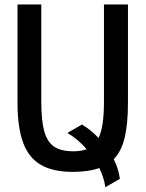

<svg xmlns="http://www.w3.org/2000/svg" viewBox="-20 -746 640 844"><path d="M57 -295.5V-726.5H161.5V-299Q161.5 -216 174.5 -169Q187.5 -122 217.8 -101.5Q248 -81 302 -81Q336.5 -81 361 -90Q322.5 -135 276 -161.5L340 -198.5Q378.5 -176.5 413 -139.5Q425.5 -165 431.2 -204Q437 -243 437 -299V-726.5H542.5V-295.5Q542.5 -202 528.2 -141.5Q514 -81 480 -46.5Q501 -4.5 507 40L443 77Q437.5 35.5 416.5 -7.5Q370.5 9.5 300 9.5Q211 9.5 158 -22.2Q105 -54 81 -120.5Q57 -187 57 -295.5Z"/></svg>

Font: JuliaMono Medium
Style: Regular
Weight: 500
Monospace: yes
Designer: cormullion
Foundry: corm
Version: Version 0.054; ttfautohint (v1.8.4)